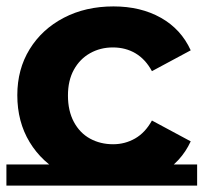

<svg xmlns="http://www.w3.org/2000/svg" viewBox="-22 -566 635 599"><path d="M332 12Q245 12 177 -23.5Q109 -59 70.5 -122.5Q32 -186 32 -269Q32 -350 70.5 -412.5Q109 -475 177 -510.5Q245 -546 332 -546Q417 -546 480 -510.5Q543 -475 573 -409L452 -344Q432 -381 401 -399.5Q370 -418 330 -418Q291 -418 259 -400Q227 -382 208.5 -348.5Q190 -315 190 -268Q190 -220 208.5 -185.5Q227 -151 259 -133.5Q291 -116 331 -116Q368 -116 399.5 -134Q431 -152 452 -190L573 -125Q543 -60 480 -24Q417 12 332 12ZM-2 -53H593V13H-2Z"/></svg>

Font: Montserrat Underline Thin
Style: Bold
Weight: 700
Version: Version 9.000